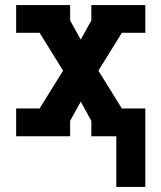

<svg xmlns="http://www.w3.org/2000/svg" viewBox="-20 -540 640 761"><path d="M441 201V0H342V-61L300 -137L258 -61V0H44V-110H137L230 -260L137 -410H44V-520H258V-459L300 -383L342 -459V-520H556V-410H463L370 -260L463 -110H556V201Z"/></svg>

Font: Iosevka Etoile Extrabold
Style: Regular
Weight: 800
Designer: Belleve Invis
Foundry: Belleve Invis
Version: Version 22.1.2; ttfautohint (v1.8.4)